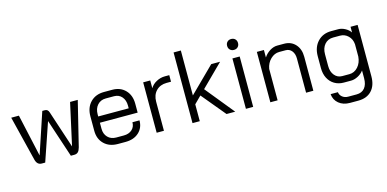

<svg xmlns="http://www.w3.org/2000/svg" viewBox="-81 -1167 3701 1837"><g transform="rotate(-15 1769.5 -248.5)"><path d="M691 -499 583 -58Q575 -28 561 -14Q547 0 523 0H489L364 -377L235 0H201Q178 0 163 -14Q148 -28 141 -58L32 -499H108L201 -80L336 -485H362Q391 -485 401 -453L523 -83L615 -499Z M767 -173V-316Q767 -402 818 -454.5Q869 -507 953 -507H1035Q1115 -507 1164 -456Q1213 -405 1213 -321V-233H839V-173Q839 -121 870.5 -88.5Q902 -56 953 -56H1029Q1079 -56 1110 -83.5Q1141 -111 1141 -157H1211Q1211 -83 1161 -37.5Q1111 8 1029 8H953Q869 8 818 -41.5Q767 -91 767 -173ZM1141 -295V-321Q1141 -376 1112 -409.5Q1083 -443 1035 -443H953Q902 -443 870.5 -408Q839 -373 839 -316V-295Z M1339 -499H1409V-422Q1429 -457 1469.5 -479Q1510 -501 1554 -501H1598V-436H1554Q1490 -436 1450.5 -395.5Q1411 -355 1411 -288V0H1339Z M2031 0 1835 -236 1766 -167V0H1694V-700H1766V-255L2013 -499H2101L1885 -285L2117 0Z M2205 -628Q2205 -652 2220 -667Q2235 -682 2259 -682Q2283 -682 2298 -667Q2313 -652 2313 -628Q2313 -604 2298 -589Q2283 -574 2259 -574Q2235 -574 2220 -589Q2205 -604 2205 -628ZM2223 -499H2295V0H2223Z M2465 -499H2535V-425Q2558 -461 2595 -484Q2632 -507 2669 -507H2737Q2806 -507 2848.5 -460Q2891 -413 2891 -337V0H2819V-339Q2819 -385 2796 -414Q2773 -443 2735 -443H2671Q2624 -443 2585.5 -406Q2547 -369 2537 -311V0H2465Z M3042 74H3114Q3118 104 3141.5 122.5Q3165 141 3199 141H3282Q3334 141 3362.5 106.5Q3391 72 3391 10V-67Q3369 -37 3333.5 -18.5Q3298 0 3265 0H3192Q3141 0 3101 -24Q3061 -48 3039 -91Q3017 -134 3017 -191V-308Q3017 -397 3068.5 -452Q3120 -507 3204 -507H3274Q3306 -507 3340 -489Q3374 -471 3393 -443V-499H3463V10Q3463 101 3415 152Q3367 203 3282 203H3199Q3133 203 3090 167.5Q3047 132 3042 74ZM3265 -64Q3315 -64 3350.5 -103.5Q3386 -143 3391 -204V-327Q3387 -378 3353.5 -410.5Q3320 -443 3274 -443H3206Q3153 -443 3121 -406Q3089 -369 3089 -308V-191Q3089 -135 3118.5 -99.5Q3148 -64 3194 -64Z"/></g></svg>

Font: Bai Jamjuree
Style: Regular
Weight: 400
Designer: Katatrad Aksorn Co.,Ltd.
Foundry: Cadson Demak Co.,Ltd.
Version: Version 1.000; ttfautohint (v1.6)